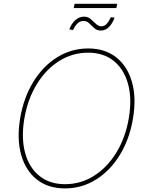

<svg xmlns="http://www.w3.org/2000/svg" viewBox="-20 -996 787 1025"><path d="M327.1 9.8Q237.3 9.8 177.2 -37.4Q117.2 -84.5 93.3 -168.7Q69.3 -252.9 87.4 -363.3Q106 -474.6 157.7 -558.8Q209.5 -643.1 285.2 -690.2Q360.8 -737.3 450.7 -737.3Q540 -737.3 600.1 -690.2Q660.2 -643.1 684.3 -558.8Q708.5 -474.6 689.9 -363.3Q671.4 -252.4 619.4 -168.2Q567.4 -84 491.9 -37.1Q416.5 9.8 327.1 9.8ZM327.1 -12.7Q411.1 -12.7 481.9 -57.4Q552.7 -102.1 601.6 -182.1Q650.4 -262.2 668 -367.2Q685.1 -470.7 663.3 -548.8Q641.6 -627 586.9 -670.9Q532.2 -714.8 450.7 -714.8Q366.7 -714.8 295.7 -670.2Q224.6 -625.5 175.8 -545.4Q127 -465.3 109.4 -359.9Q92.8 -256.8 114.5 -178.5Q136.2 -100.1 190.9 -56.4Q245.6 -12.7 327.1 -12.7ZM571.8 -904.3 591.3 -901.4Q582 -873.5 563.2 -853.3Q544.4 -833 518.1 -833Q497.6 -833 483.4 -845.7Q469.2 -858.4 456.5 -871.3Q443.8 -884.3 426.3 -883.8Q406.2 -884.3 392.1 -869.4Q377.9 -854.5 370.6 -835.9L350.1 -838.9Q359.4 -866.7 380.1 -886.7Q400.9 -906.7 428.2 -907.2Q449.2 -907.2 464.1 -894.3Q479 -881.3 492.4 -868.4Q505.9 -855.5 522 -855.5Q539.6 -856 551.5 -870.6Q563.5 -885.3 571.8 -904.3ZM606 -975.6 601.1 -953.1H373.5L378.4 -975.6Z"/></svg>

Font: Inter Tight Thin
Style: Italic
Weight: 250
Italic angle: -9.39999°
Designer: Rasmus Andersson
Foundry: rsms
Version: Version 3.004